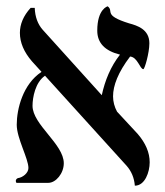

<svg xmlns="http://www.w3.org/2000/svg" viewBox="-20 -579 521 608"><path d="M453 -442C453 -486 415 -498 389 -505C305 -531 342 -543 321 -559C321 -559 288 -551 288 -482C288 -443 312 -418 360 -406C330.3 -368.4 312.4 -324 302.3 -277.6L301 -279L115 -485C100 -502 91 -525 90 -554H77C54 -529 43 -502 43 -475C43 -444 56 -414 81 -385L111.5 -351.4C52.4 -312.5 33 -233.9 33 -184C33 -141 70 -77 70 -47C70 -31 52 -17 37 -15C33 -14 30 -10 30 -6C30 -4 31 -2 32 0H133C157 0 182 -30 182 -62C182 -123 83 -184 83 -244C83 -270.2 91.8 -318.4 122.5 -339.2L381 -54C396 -37 405 -16 407 9C439 9 454 -34 454 -65C454 -96 441 -126 416 -155L350.6 -225.5C342.3 -240.8 338 -257.4 338 -274C338 -308 354 -350 392 -400C416 -398 423 -360 434 -360C438 -360 453 -411 453 -442Z"/></svg>

Font: Libertinus Serif
Style: Regular
Weight: 400
Designer: Philipp H. Poll
Foundry: Khaled Hosny
Version: Version 6.2